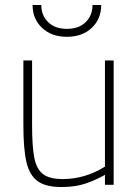

<svg xmlns="http://www.w3.org/2000/svg" viewBox="-20 -743 556 772"><path d="M74 -240V-500H109V-242Q109 -154 118 -108.5Q127 -63 153 -43Q179 -23 232 -23Q322 -23 402 -73V-500H437V0H402V-40Q365 -19 324 -5Q283 9 227 9Q164 9 131.5 -14.5Q99 -38 86.5 -90.5Q74 -143 74 -240ZM111 -723H146Q146 -681 173.5 -654Q201 -627 249 -627Q297 -627 324.5 -654Q352 -681 352 -723H387Q387 -667 349 -631Q311 -595 249 -595Q187 -595 149 -631Q111 -667 111 -723Z"/></svg>

Font: Cairo ExtraLight
Style: Regular
Weight: 275
Designer: Mohamed Gaber, Accademia di Belle Arti di Urbino and others
Foundry: Kief Type Foundry, Accademia di Belle Arti di Urbino and others
Version: Version 3.011